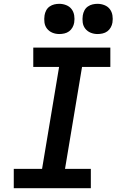

<svg xmlns="http://www.w3.org/2000/svg" viewBox="-20 -984 640 1004"><path d="M52 0V-101H200L289 -634H154V-735H557V-634H409L320 -101H455V0ZM490 -806Q471 -806 454 -813Q437 -820 426 -834Q415 -848 412.5 -866.5Q410 -885 413 -904Q415 -917 421.5 -929.5Q428 -942 439.5 -950Q451 -958 464 -961Q477 -964 490 -964Q509 -964 526.5 -957Q544 -950 554.5 -936Q565 -922 568 -903.5Q571 -885 568 -866Q566 -853 559 -840.5Q552 -828 541 -820Q530 -812 516.5 -809Q503 -806 490 -806ZM290 -806Q271 -806 254 -813Q237 -820 226 -834Q215 -848 212.5 -866.5Q210 -885 213 -904Q215 -917 221.5 -929.5Q228 -942 239.5 -950Q251 -958 264 -961Q277 -964 290 -964Q309 -964 326.5 -957Q344 -950 354.5 -936Q365 -922 368 -903.5Q371 -885 368 -866Q366 -853 359 -840.5Q352 -828 341 -820Q330 -812 316.5 -809Q303 -806 290 -806Z"/></svg>

Font: Iosevka Curly Extended
Style: Bold Italic
Weight: 700
Width: 7
Italic angle: -9°
Monospace: yes
Designer: Belleve Invis
Foundry: Belleve Invis
Version: Version 11.1.0; ttfautohint (v1.8.3)